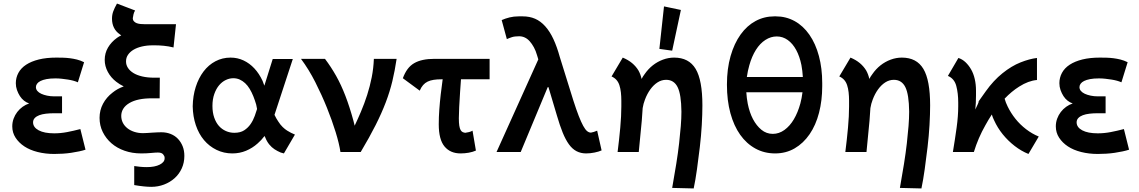

<svg xmlns="http://www.w3.org/2000/svg" viewBox="-20 -855 6406 1080"><path d="M461 -13Q446 -8 425 -3.5Q404 1 380.5 4.5Q357 8 332.5 9.5Q308 11 285 11Q235 11 191.5 0Q148 -11 117 -31.5Q86 -52 67.5 -80.5Q49 -109 49 -144Q49 -167 56.5 -187.5Q64 -208 77 -225Q90 -242 107.5 -254.5Q125 -267 144 -273Q129 -278 115.5 -288.5Q102 -299 92 -314.5Q82 -330 75.5 -348.5Q69 -367 69 -387Q69 -418 83.5 -445Q98 -472 127 -491Q156 -510 198.5 -520.5Q241 -531 297 -531Q314 -531 333.5 -530.5Q353 -530 373 -527.5Q393 -525 413 -520Q433 -515 453 -505L418 -392Q407 -397 392.5 -401Q378 -405 361.5 -407.5Q345 -410 327.5 -412Q310 -414 292 -414Q262 -414 241.5 -410Q221 -406 208 -399.5Q195 -393 188.5 -384Q182 -375 182 -365Q182 -353 190 -343.5Q198 -334 212 -327.5Q226 -321 245 -317Q264 -313 285 -313H329V-218H284Q260 -218 238.5 -215.5Q217 -213 201 -207Q185 -201 175.5 -191Q166 -181 166 -167Q166 -139 197.5 -122Q229 -105 285 -105Q321 -105 357.5 -112Q394 -119 432 -129Z M831 196Q813 196 788.5 193.5Q764 191 735 186V79Q748 81 766.5 83Q785 85 806 85Q851 85 878.5 71Q906 57 906 36Q906 35 906 34Q906 33 906 32Q906 23 897.5 13Q889 3 868 3Q855 3 829.5 5.5Q804 8 774 8Q724 8 681 -7Q638 -22 607 -49Q576 -76 558 -112.5Q540 -149 540 -192Q540 -235 559.5 -271.5Q579 -308 613 -334Q640 -356 676 -369Q653 -380 634 -395Q604 -418 586.5 -450.5Q569 -483 569 -518Q569 -556 587.5 -587.5Q606 -619 638 -642Q649 -650 662 -656Q658 -659 655 -661Q610 -692 610 -750Q610 -772 617 -791Q624 -810 638 -835L740 -796Q734 -787 731 -774.5Q728 -762 727 -753Q727 -742 733.5 -735Q740 -728 749.5 -724.5Q759 -721 770.5 -720Q782 -719 792 -719H970L956 -588Q928 -595 901.5 -597.5Q875 -600 853 -600Q846 -600 839 -600Q806 -600 778.5 -593.5Q751 -587 731.5 -575.5Q712 -564 700.5 -547.5Q689 -531 689 -511Q689 -509 689 -508Q689 -490 699.5 -473.5Q710 -457 730 -444.5Q750 -432 780 -425Q810 -418 847 -418H879L878 -302H834Q794 -302 762.5 -295.5Q731 -289 708 -275.5Q685 -262 673.5 -243.5Q662 -225 662 -203Q662 -183 670.5 -165.5Q679 -148 695.5 -134.5Q712 -121 735 -113.5Q758 -106 784 -106Q794 -106 808.5 -107Q823 -108 838 -109Q853 -110 866.5 -110.5Q880 -111 888 -111Q916 -111 940 -101.5Q964 -92 981 -74Q998 -56 1007.5 -32Q1017 -8 1017 22Q1017 60 1002.5 92Q988 124 962.5 147Q937 170 903 183Q869 196 831 196Z M1577 8 1559 3Q1540 -5 1524 -15.5Q1508 -26 1494.5 -42.5Q1481 -59 1472 -82Q1470 -86 1468 -90Q1450 -66 1429 -48Q1400 -22 1364 -7Q1328 8 1287 8Q1239 8 1198 -12Q1157 -32 1127.5 -67Q1098 -102 1081.5 -151Q1065 -200 1064 -257Q1065 -316 1081 -366Q1097 -416 1125 -453Q1153 -490 1192 -510.5Q1231 -531 1277 -531Q1316 -531 1350 -515Q1384 -499 1411 -470Q1438 -441 1457 -400Q1462 -387 1467 -373L1514 -523H1627L1524 -209Q1534 -188 1545 -172Q1557 -153 1570 -140.5Q1583 -128 1595 -120.5Q1607 -113 1617 -108L1639 -98ZM1413 -203Q1420 -224 1426 -242Q1424 -254 1421 -267Q1414 -291 1405 -313.5Q1396 -336 1384.5 -355Q1373 -374 1359 -387Q1345 -400 1328.5 -407.5Q1312 -415 1292 -415Q1271 -415 1250 -405Q1229 -395 1212.5 -375.5Q1196 -356 1185.5 -326.5Q1175 -297 1175 -259Q1175 -222 1185 -193.5Q1195 -165 1211.5 -146.5Q1228 -128 1250.5 -118Q1273 -108 1298 -108Q1332 -108 1353.5 -122Q1375 -136 1389.5 -157Q1404 -178 1413 -203Z M1895 0Q1888 -47 1868 -112Q1848 -177 1819 -249Q1790 -321 1753.5 -393Q1717 -465 1673 -524H1808Q1842 -479 1870.5 -428.5Q1899 -378 1923 -315.5Q1947 -253 1968 -176Q1972 -162 1975 -148Q1993 -186 2010 -226Q2030 -273 2045.5 -321.5Q2061 -370 2071 -420.5Q2081 -471 2083 -524H2211Q2201 -457 2187 -398.5Q2173 -340 2150 -279.5Q2127 -219 2093 -151.5Q2059 -84 2009 0Z M2571 8Q2513 8 2480.5 -31Q2448 -70 2448 -156Q2448 -196 2451 -237.5Q2454 -279 2459 -323Q2464 -365 2470 -409H2464Q2439 -409 2419.5 -406Q2400 -403 2385.5 -396Q2371 -389 2360 -376.5Q2349 -364 2341 -345L2246 -415Q2257 -445 2272.5 -466Q2288 -487 2309.5 -499.5Q2331 -512 2359.5 -518Q2388 -524 2424 -524H2734V-409H2573Q2570 -374 2568 -338Q2565 -293 2563 -253.5Q2561 -214 2561 -190Q2561 -164 2563.5 -148Q2566 -132 2571 -123.5Q2576 -115 2582.5 -112Q2589 -109 2597 -108Q2606 -109 2618 -112Q2630 -115 2638 -120L2657 -8Q2639 0 2616.5 4Q2594 8 2571 8Z M3277 8Q3247 8 3223 -4.5Q3199 -17 3180 -43.5Q3161 -70 3145 -109.5Q3129 -149 3113 -204L3065 -365H3061L2909 0H2773L3008 -521L3001 -544Q2994 -569 2983 -589Q2972 -609 2959.5 -623Q2947 -637 2932 -644Q2917 -651 2900 -651Q2875 -651 2859.5 -646Q2844 -641 2831 -635L2802 -742Q2822 -751 2846 -757Q2870 -763 2898 -763Q2906 -763 2914 -763Q2917 -763 2920 -763Q2959 -763 2990 -749.5Q3021 -736 3047 -707Q3073 -678 3093 -635Q3113 -592 3129 -534L3205 -290Q3222 -237 3235.5 -202.5Q3249 -168 3260.5 -147Q3272 -126 3282.5 -117.5Q3293 -109 3304 -109Q3311 -110 3320.5 -113Q3330 -116 3339 -120L3364 -9Q3349 -2 3324.5 3Q3300 8 3277 8Z M3761 202Q3774 129 3784 66.5Q3794 4 3800 -49Q3806 -102 3809.5 -146Q3813 -190 3813 -227Q3812 -324 3791.5 -365Q3771 -406 3727 -406Q3701 -406 3678.5 -391.5Q3656 -377 3638 -352Q3620 -327 3608 -295Q3599 -272 3595 -247Q3593 -212 3590 -176Q3583 -95 3573 0H3454Q3463 -71 3469 -137Q3475 -203 3475 -256Q3475 -264 3475 -272Q3475 -281 3475 -289Q3475 -313 3472.5 -335.5Q3470 -358 3464 -376Q3458 -394 3447 -406Q3436 -418 3420 -425L3483 -531Q3514 -518 3535.5 -500Q3557 -482 3571 -459Q3583 -438 3589 -411Q3596 -425 3606 -438Q3626 -467 3652 -487.5Q3678 -508 3709 -519.5Q3740 -531 3772 -531Q3855 -531 3893 -467.5Q3931 -404 3931 -262Q3931 -213 3927.5 -152Q3924 -91 3916.5 -27.5Q3909 36 3900.5 97Q3892 158 3882 205ZM3810 -799 3761 -570 3689 -580 3715 -819Z M4340 8Q4279 8 4229 -19.5Q4179 -47 4143.5 -97Q4108 -147 4088.5 -218.5Q4069 -290 4069 -379Q4069 -468 4089.5 -539.5Q4110 -611 4146 -661Q4182 -711 4230.5 -737Q4279 -763 4336 -763Q4338 -763 4340 -763Q4342 -763 4344 -763Q4401 -763 4449.5 -736.5Q4498 -710 4533 -659.5Q4568 -609 4586.5 -539.5Q4605 -470 4605 -388Q4605 -383 4605 -379Q4605 -375 4605 -370Q4605 -290 4587 -220.5Q4569 -151 4534 -100Q4499 -49 4450 -20.5Q4401 8 4340 8ZM4327 -102Q4362 -102 4392.5 -124Q4423 -146 4445.5 -184Q4468 -222 4482 -273Q4490 -303 4494 -336H4178Q4180 -303 4186 -272Q4196 -222 4215.5 -185Q4235 -148 4263 -125Q4291 -102 4327 -102ZM4195 -488Q4186 -457 4181 -422H4496Q4494 -457 4488 -489Q4478 -538 4458.5 -574Q4439 -610 4411 -630Q4383 -650 4349 -650Q4316 -650 4285.5 -630.5Q4255 -611 4232 -574.5Q4209 -538 4195 -488Z M5042 202Q5055 129 5065 66.5Q5075 4 5081 -49Q5087 -102 5090.5 -146Q5094 -190 5094 -227Q5093 -324 5072.5 -365Q5052 -406 5008 -406Q4982 -406 4959.5 -391.5Q4937 -377 4919 -352Q4901 -327 4889 -295Q4880 -272 4876 -247Q4874 -212 4871 -176Q4864 -95 4854 0H4735Q4744 -71 4750 -137Q4756 -203 4756 -256Q4756 -264 4756 -272Q4756 -281 4756 -289Q4756 -313 4753.5 -335.5Q4751 -358 4745 -376Q4739 -394 4728 -406Q4717 -418 4701 -425L4764 -531Q4795 -518 4816.5 -500Q4838 -482 4852 -459Q4864 -438 4870 -411Q4877 -425 4887 -438Q4907 -467 4933 -487.5Q4959 -508 4990 -519.5Q5021 -531 5053 -531Q5136 -531 5174 -467.5Q5212 -404 5212 -262Q5212 -213 5208.5 -152Q5205 -91 5197.5 -27.5Q5190 36 5181.5 97Q5173 158 5163 205Z M5765 11Q5725 -5 5687.5 -34Q5650 -63 5620.5 -99.5Q5591 -136 5572 -178Q5564 -194 5559 -211Q5540 -182 5523 -151Q5482 -79 5458 0H5340Q5352 -72 5361 -137Q5370 -202 5370 -257Q5370 -263 5370 -269Q5370 -274 5370 -278Q5370 -331 5359 -372Q5348 -413 5312 -428L5371 -529Q5393 -522 5411 -505Q5429 -488 5442.5 -464.5Q5456 -441 5463 -410.5Q5470 -380 5470 -345Q5470 -331 5470 -318Q5470 -298 5469 -276.5Q5468 -255 5466 -239Q5486 -280 5486 -284Q5486 -284 5485 -284Q5485 -284 5483.5 -282.5Q5482 -281 5482 -281Q5482 -281 5482 -281Q5482 -281 5525 -341.5Q5568 -402 5619 -443Q5670 -484 5720.5 -504Q5771 -524 5813 -529V-405Q5765 -401 5713 -368Q5670 -341 5631 -300Q5637 -278 5648 -256Q5666 -219 5692 -186.5Q5718 -154 5752 -128Q5786 -102 5823 -87Z M6331 -13Q6316 -8 6295 -3.5Q6274 1 6250.5 4.5Q6227 8 6202.5 9.5Q6178 11 6155 11Q6105 11 6061.5 0Q6018 -11 5987 -31.5Q5956 -52 5937.5 -80.5Q5919 -109 5919 -144Q5919 -167 5926.5 -187.5Q5934 -208 5947 -225Q5960 -242 5977.5 -254.5Q5995 -267 6014 -273Q5999 -278 5985.5 -288.5Q5972 -299 5962 -314.5Q5952 -330 5945.5 -348.5Q5939 -367 5939 -387Q5939 -418 5953.5 -445Q5968 -472 5997 -491Q6026 -510 6068.5 -520.5Q6111 -531 6167 -531Q6184 -531 6203.5 -530.5Q6223 -530 6243 -527.5Q6263 -525 6283 -520Q6303 -515 6323 -505L6288 -392Q6277 -397 6262.5 -401Q6248 -405 6231.5 -407.5Q6215 -410 6197.5 -412Q6180 -414 6162 -414Q6132 -414 6111.5 -410Q6091 -406 6078 -399.5Q6065 -393 6058.5 -384Q6052 -375 6052 -365Q6052 -353 6060 -343.5Q6068 -334 6082 -327.5Q6096 -321 6115 -317Q6134 -313 6155 -313H6199V-218H6154Q6130 -218 6108.5 -215.5Q6087 -213 6071 -207Q6055 -201 6045.5 -191Q6036 -181 6036 -167Q6036 -139 6067.5 -122Q6099 -105 6155 -105Q6191 -105 6227.5 -112Q6264 -119 6302 -129Z"/></svg>

Font: Rising Sun
Style: Bold
Weight: 700
Designer: Matt McInerney, Pablo Impallari, Rodrigo Fuenzalida (Raleway font), Stephen Hutchings (Greek), Cristiano Sobral (main ch
Foundry: The Rising Sun Project Authors
Version: Version 4.327; ttfautohint (v1.8.4.7-5d5b-dirty)